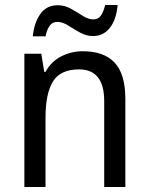

<svg xmlns="http://www.w3.org/2000/svg" viewBox="-20 -752 599 772"><path d="M313 -546Q398 -546 441 -500Q484 -454 484 -355V0H399V-345Q399 -473 298 -473Q223 -473 193 -424.5Q163 -376 163 -278V0H78V-536H146L158 -463H163Q186 -505 226.5 -525.5Q267 -546 313 -546ZM112 -606Q117 -660 142 -695.5Q167 -731 212 -731Q240 -731 265 -717Q290 -703 312.5 -688.5Q335 -674 355 -674Q375 -674 385.5 -689Q396 -704 403 -732H453Q448 -674 422 -640.5Q396 -607 354 -607Q327 -607 302 -621Q277 -635 254 -649.5Q231 -664 211 -664Q191 -664 180 -649Q169 -634 163 -606Z"/></svg>

Font: Noto Sans Sinhala UI SemiCondensed
Style: Regular
Weight: 400
Width: 4
Designer: Jelle Bosma - Monotype Design Team
Foundry: Monotype Imaging Inc.
Version: Version 2.006; ttfautohint (v1.8.4.7-5d5b)